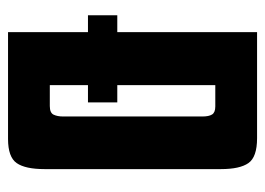

<svg xmlns="http://www.w3.org/2000/svg" viewBox="-111 -549 660 478"><g transform="rotate(90 219.0 -310.0)"><path d="M60 -620H324Q371 -620 386 -598.5Q401 -577 401 -530V-91Q401 -43 386 -21.5Q371 0 326 0H60ZM18 -199V-272H235V-199ZM244 -104Q261 -104 265.5 -113.5Q270 -123 270 -137V-484Q270 -500 265 -508Q260 -516 245 -516H192V-104Z"/></g></svg>

Font: Smooch Sans ExtraBold
Style: Regular
Weight: 800
Designer: Robert E. Leuschke
Foundry: Robert E. Leuschke
Version: Version 1.010